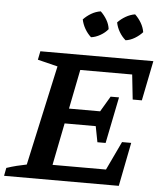

<svg xmlns="http://www.w3.org/2000/svg" viewBox="-64 -951 848 1002"><g transform="rotate(5 359.5 -449.5)"><path d="M-5 0 3 -42Q30 -51 56 -57.5Q82 -64 108 -69L223 -593L118 -619L127 -664H719L677 -455H629L615 -585H343L302 -379H465L513 -460H557L508 -217H465L449 -300H286L242 -79H522L593 -229H641L596 0ZM423 -899Q442 -881 455.5 -858Q469 -835 472 -810Q457 -791 432.5 -777Q408 -763 384 -760Q365 -777 351.5 -800.5Q338 -824 333 -849Q351 -868 374 -881.5Q397 -895 423 -899ZM603 -899Q622 -881 635.5 -858Q649 -835 653 -810Q636 -791 612.5 -777Q589 -763 565 -760Q546 -776 532 -799.5Q518 -823 513 -849Q531 -868 554.5 -881.5Q578 -895 603 -899Z"/></g></svg>

Font: Piazzolla Thin
Style: Bold Italic
Weight: 700
Italic angle: -11.3°
Version: Version 2.005